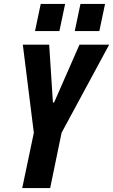

<svg xmlns="http://www.w3.org/2000/svg" viewBox="-20 -956 575 976"><path d="M93 0 152 -281 96 -729H230L249 -435H255L384 -729H535L293 -281L235 0ZM158 -798 187 -936H311L282 -798ZM360 -798 389 -936H514L485 -798Z"/></svg>

Font: Mona Sans Condensed
Style: Bold Italic
Weight: 700
Width: 3
Italic angle: -11.7°
Designer: Deni Anggara
Foundry: GitHub
Version: Version 1.001; ttfautohint (v1.8.4.7-5d5b);gftools[0.9.31]